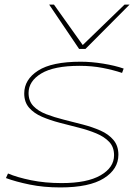

<svg xmlns="http://www.w3.org/2000/svg" viewBox="-20 -810 604 840"><path d="M6 -31 15 -51Q55 -34 116 -21.5Q177 -9 250 -9Q361 -9 420 -43Q479 -77 479 -131Q479 -167 457.5 -189.5Q436 -212 401 -226.5Q366 -241 324.5 -251.5Q283 -262 241 -273Q199 -284 164 -299Q129 -314 107.5 -338.5Q86 -363 86 -401Q86 -462 146.5 -501Q207 -540 333 -540Q380 -540 432 -531.5Q484 -523 521 -510L514 -491Q475 -504 428.5 -513Q382 -522 328 -522Q216 -522 160.5 -488.5Q105 -455 105 -403Q105 -368 126 -346Q147 -324 182 -310.5Q217 -297 259 -286.5Q301 -276 343 -265Q385 -254 420 -238.5Q455 -223 476.5 -197.5Q498 -172 498 -133Q498 -70 434.5 -30Q371 10 244 10Q171 10 110 -2.5Q49 -15 6 -31ZM547 -790 354 -596H326L195 -790H216L342 -613L525 -790Z"/></svg>

Font: Georama Extended Thin
Style: Italic
Weight: 100
Width: 7
Italic angle: -9°
Designer: Jean-Baptiste Levee
Foundry: Production Type
Version: Version 1.000